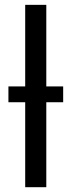

<svg xmlns="http://www.w3.org/2000/svg" viewBox="-20 -780 298 800"><path d="M172.9 -419.9H243.2V-354H172.9V0H85V-354H15.1V-419.9H85V-759.8H172.9Z"/></svg>

Font: Noto Sans Southeast Asian
Style: Regular
Weight: 400
Designer: Monotype Design Team
Foundry: Monotype Imaging Inc.
Version: Version 1.06 uh; ttfautohint (v1.4.1)